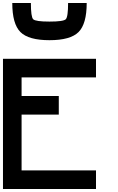

<svg xmlns="http://www.w3.org/2000/svg" viewBox="-20 -1270 790 1290"><path d="M625 -875V-750H125V-625H375V-500H125V-125H625V0H0V-875ZM62.5 -1250H187.5Q187.5 -1156.2 203.1 -1140.6Q218.8 -1125 312.5 -1125Q406.2 -1125 421.9 -1140.6Q437.5 -1156.2 437.5 -1250H562.5Q562.5 -1109.4 507.8 -1054.7Q453.1 -1000 312.5 -1000Q171.9 -1000 117.2 -1054.7Q62.5 -1109.4 62.5 -1250Z"/></svg>

Font: CraftyPE
Style: Regular
Weight: 400
Designer: Erek Butcher
Foundry: Haunted Coop
Version: Version 0.018;April 4, 2024;FontCreator 15.0.0.2962 64-bit